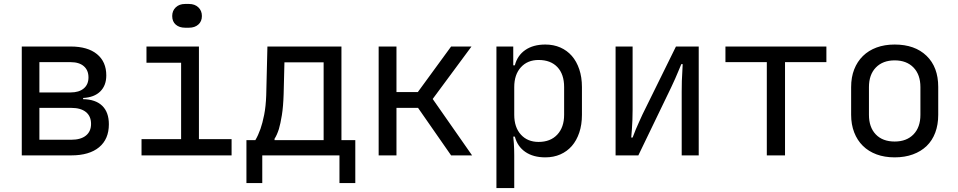

<svg xmlns="http://www.w3.org/2000/svg" viewBox="-20 -785 4840 970"><path d="M337 -550Q423 -550 470 -511.5Q517 -473 517 -404Q517 -353 486.5 -323Q456 -293 400 -290V-284Q463 -283 496.5 -250.5Q530 -218 530 -157Q530 -82 480.5 -41Q431 0 340 0H90V-550ZM179 -240V-79H340Q388 -79 414 -100Q440 -121 440 -159Q440 -198 414 -219Q388 -240 340 -240ZM337 -318Q379 -318 403 -338Q427 -358 427 -394Q427 -430 403.5 -450.5Q380 -471 337 -471H179V-318Z M695 0V-82H895V-468H720V-550H985V-82H1150V0ZM915 -765H935Q964 -765 982 -748Q1000 -731 1000 -704Q1000 -677 982 -661Q964 -645 935 -645H915Q886 -645 868 -660.5Q850 -676 850 -704Q850 -731 868 -748Q886 -765 915 -765Z M1225 140V-77H1270Q1284 -100 1296 -134Q1306 -162 1314.5 -204.5Q1323 -247 1325 -304L1331 -550H1705V-77H1775V140H1695V0H1305V140ZM1615 -77V-470H1417L1413 -310Q1411 -246 1404 -203Q1397 -160 1389 -133Q1379 -102 1367 -84V-77Z M1893 0V-550H1983V-320H2091L2259 -550H2362L2166 -285L2365 0H2259L2092 -240H1983V0Z M2573 -550V-455H2581Q2594 -505 2634 -532.5Q2674 -560 2735 -560Q2777 -560 2811 -545Q2845 -530 2869 -502.5Q2893 -475 2906.5 -435Q2920 -395 2920 -345V-205Q2920 -155 2906.5 -115Q2893 -75 2869 -47.5Q2845 -20 2811 -5Q2777 10 2735 10Q2674 10 2634 -17.5Q2594 -45 2581 -95H2573Q2574 -78 2576 -61Q2577 -46 2577.5 -30Q2578 -14 2578 0V165H2488V-550ZM2578 -205Q2578 -142 2611.5 -105Q2645 -68 2701 -68Q2761 -68 2795.5 -105Q2830 -142 2830 -205V-345Q2830 -410 2796 -446Q2762 -482 2701 -482Q2645 -482 2611.5 -445Q2578 -408 2578 -345Z M3090 -550H3176V-230Q3176 -204 3175 -178.5Q3174 -153 3172.5 -133.5Q3171 -114 3170 -102Q3169 -90 3169 -90H3176Q3184 -110 3192 -131Q3200 -148 3208.5 -168.5Q3217 -189 3226 -207L3395 -550H3510V0H3424V-322Q3424 -381 3427 -420Q3428 -442 3429 -461H3422Q3415 -444 3407 -425Q3400 -408 3391 -387.5Q3382 -367 3371 -344L3205 0H3090Z M3645 -550H4155V-471H3946V0H3854V-471H3645Z M4370 -205Q4370 -142 4404.5 -106Q4439 -70 4500 -70Q4560 -70 4595 -106Q4630 -142 4630 -205V-345Q4630 -408 4595 -444Q4560 -480 4500 -480Q4440 -480 4405 -444Q4370 -408 4370 -345ZM4280 -345Q4280 -395 4295.5 -434.5Q4311 -474 4339.5 -502Q4368 -530 4408.5 -545Q4449 -560 4500 -560Q4602 -560 4661 -503Q4720 -446 4720 -346V-205Q4720 -155 4705 -115Q4690 -75 4661.5 -47.5Q4633 -20 4592 -5Q4551 10 4500 10Q4449 10 4408.5 -5Q4368 -20 4339.5 -48Q4311 -76 4295.5 -116Q4280 -156 4280 -205Z"/></svg>

Font: JetBrainsMono NF
Style: Regular
Weight: 400
Monospace: yes
Designer: Philipp Nurullin, Konstantin Bulenkov
Foundry: JetBrains
Version: Version 1.0.2; ttfautohint (v1.8.3)